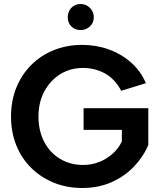

<svg xmlns="http://www.w3.org/2000/svg" viewBox="-20 -931 800 958"><path d="M382 -781Q354 -781 336 -799Q318 -817 318 -845Q318 -873 336 -892Q354 -911 382 -911Q409 -911 428.5 -892Q448 -873 448 -845Q448 -817 428.5 -799Q409 -781 382 -781ZM585 -478Q552 -539 502 -565.5Q452 -592 394 -592Q331 -592 281 -561Q231 -530 201.5 -475.5Q172 -421 172 -350Q172 -278 200.5 -223.5Q229 -169 279.5 -138.5Q330 -108 395 -108Q438 -108 475.5 -123Q513 -138 542 -164Q571 -190 588 -225V-283H397V-391H720V-208Q696 -150 649 -100.5Q602 -51 536.5 -22Q471 7 391 7Q314 7 249.5 -19Q185 -45 136.5 -92.5Q88 -140 61.5 -205.5Q35 -271 35 -350Q35 -428 61.5 -493.5Q88 -559 136 -607Q184 -655 249 -681Q314 -707 390 -707Q460 -707 522.5 -684.5Q585 -662 633.5 -619.5Q682 -577 708 -516Z"/></svg>

Font: Albert Sans
Style: Bold
Weight: 700
Designer: Andreas Rasmussen
Foundry: a.Foundry
Version: Version 1.025